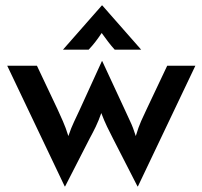

<svg xmlns="http://www.w3.org/2000/svg" viewBox="-20 -655 734 696"><path d="M214.6 20.8 6.2 -416.7H113.9L188.2 -259.7Q197.9 -238.2 208 -215.6Q218.1 -193.1 227.8 -161.8Q238.2 -192.4 248.6 -213.9Q259 -235.4 268.8 -256.9L349.3 -433.3H350.7L432.6 -256.9Q441.7 -236.1 452.1 -214.6Q462.5 -193.1 472.2 -161.8Q481.9 -194.4 491.7 -216.3Q501.4 -238.2 511.8 -259.7L586.1 -416.7H688.2L479.9 20.8H478.5L389.6 -152.8Q378.5 -174.3 368.1 -195.8Q357.6 -217.4 347.2 -245.1Q337.5 -217.4 327.1 -195.8Q316.7 -174.3 304.9 -152.8L216 20.8ZM208.3 -475 349.3 -635.4H350.7L491.7 -475H395.8Q383.3 -488.9 372.6 -502.8Q361.8 -516.7 348.6 -535.4Q336.1 -516.7 325.3 -502.8Q314.6 -488.9 301.4 -475Z"/></svg>

Font: Afacad Flux Medium
Style: Regular
Weight: 500
Designer: Kristian Moeller
Foundry: Dicotype
Version: Version 1.100